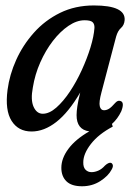

<svg xmlns="http://www.w3.org/2000/svg" viewBox="-20 -462 494 687"><path d="M343 -131.5Q333.5 -96 337 -81.8Q340.5 -67.5 352 -67.5Q361.5 -67.5 370.5 -73.2Q379.5 -79 392 -93.5Q401 -103.5 409.5 -101Q427 -97.5 414 -64Q401 -36.5 380.5 -18.5L383.5 -9Q332.5 18 305.2 53.2Q278 88.5 278 118.5Q277.5 136.5 286 145.2Q294.5 154 307.5 154Q319 154 331.8 148.5Q344.5 143 355.5 130.5Q368 119 376.5 120.5Q381.5 122 383.5 128.2Q385.5 134.5 379 145.5Q367.5 167.5 338.8 186Q310 204.5 273.5 204.5Q236 204.5 217.8 186.8Q199.5 169 199.5 138.5Q199.5 104.5 224.8 70.5Q250 36.5 299.5 8Q254 2 254 -50Q254 -63.5 256.8 -82Q259.5 -100.5 267 -131Q225.5 -60 181.8 -25.8Q138 8.5 93 8.5Q45.5 8.5 21.5 -29.5Q-2.5 -67.5 7 -140.5Q14 -194.5 38 -247.8Q62 -301 101.5 -345.2Q141 -389.5 195 -416Q249 -442.5 316 -442.5Q429.5 -442.5 426 -390Q424.5 -372 413 -362Q401.5 -352 395.5 -331ZM97.5 -149Q89 -104.5 100.2 -79.8Q111.5 -55 133 -55Q156.5 -55 181.5 -77Q206.5 -99 230 -134.2Q253.5 -169.5 272.5 -211Q291.5 -252.5 303.8 -292.5Q316 -332.5 318 -362.5Q318.5 -376 311.2 -382.8Q304 -389.5 282.5 -389.5Q254.5 -389.5 225 -369.5Q195.5 -349.5 169.2 -315.5Q143 -281.5 124 -238.5Q105 -195.5 97.5 -149Z"/></svg>

Font: Fraunces 144pt S100
Style: Italic
Weight: 400
Italic angle: -16°
Version: Version 1.000; ttfautohint (v1.8.3)